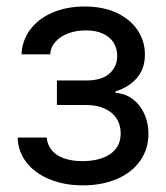

<svg xmlns="http://www.w3.org/2000/svg" viewBox="-20 -557 507 588"><path d="M232.4 -63.5Q266.6 -63.5 293 -72.8Q319.3 -82 334.5 -101.1Q349.6 -120.1 349.6 -148.4Q349.6 -174.8 336.9 -194.3Q324.2 -213.9 300.3 -224.6Q276.4 -235.4 244.1 -235.4H154.3V-310.5H244.1Q291 -310.5 314.9 -331.5Q338.9 -352.5 338.9 -385.7Q338.9 -409.2 327.6 -426.8Q316.4 -444.3 294.9 -454.1Q273.4 -463.9 243.2 -463.9Q212.9 -463.9 188.5 -454.6Q164.1 -445.3 149.4 -428.7Q134.8 -412.1 133.8 -390.6H45.9Q47.9 -433.6 72.8 -466.8Q97.7 -500 141.1 -518.6Q184.6 -537.1 239.3 -537.1Q294.9 -537.1 336.4 -518.1Q377.9 -499 400.9 -465.3Q423.8 -431.6 423.8 -389.6Q423.8 -346.7 399.4 -318.4Q375 -290 334 -277.3V-272.5Q364.3 -270.5 386.7 -253.4Q409.2 -236.3 421.9 -208.5Q434.6 -180.7 434.6 -147.5Q434.6 -100.6 409.2 -64.5Q383.8 -28.3 337.9 -8.8Q292 10.7 233.4 10.7Q177.7 10.7 132.3 -7.8Q86.9 -26.4 61 -59.6Q35.2 -92.8 34.2 -135.7H123Q125 -113.3 138.7 -96.7Q152.3 -80.1 176.8 -71.8Q201.2 -63.5 232.4 -63.5Z"/></svg>

Font: Pretendard Std Variable
Style: Regular
Weight: 400
Designer: Base glyphs from Inter by Rasmus Andersson; Hangeul glyphs from Noto Sans CJK(Source Han Sans) by Jang Soo-young and Kan
Foundry: Kil Hyung-jin
Version: Version 1.309;Glyphs 3.2 (3225)